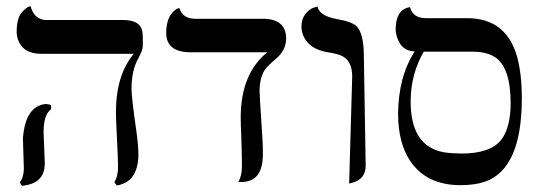

<svg xmlns="http://www.w3.org/2000/svg" viewBox="-20 -580 1750 613"><path d="M119.1 -159.2Q119.1 -149.9 121.1 -108.4Q123 -67.9 123 -58.1Q123 -2.4 68.8 10.3Q59.6 12.2 49.8 13.2L43 2Q55.7 -13.2 56.2 -41Q56.2 -49.8 54.7 -88.4Q53.2 -128.4 53.2 -138.2Q61 -241.7 126 -248Q136.7 -247.6 143.1 -244.1V-231Q119.6 -215.3 119.1 -159.2ZM399.9 -295.9Q399.9 -270 415.5 -160.2Q421.9 -113.8 421.9 -85Q420.4 1 353 12.2L345.2 2Q357.4 -19 356.9 -48.8Q356.9 -69.8 353.5 -136Q350.1 -202.1 350.1 -223.1Q350.6 -340.8 407.2 -408.2H111.8Q53.7 -408.2 37.6 -453.1Q33.2 -465.8 33.2 -479Q33.2 -500 37.6 -516.1Q42 -532.2 49.1 -540Q56.2 -547.9 62.5 -553Q68.8 -558.1 73.7 -559.1L78.1 -560.1Q85.4 -526.9 113.8 -518.1Q120.6 -516.1 127 -516.1H373Q425.3 -516.1 433.6 -483.4Q436 -472.7 436 -458V-434.1Q436 -419.4 420.9 -392.6Q399.9 -354.5 399.9 -295.9Z M808.6 -291Q808.6 -277.8 817.4 -145.5Q819.8 -110.8 819.3 -85Q818.4 0.5 751.5 1H740.7Q752.4 -18.1 752.4 -48.8Q752.4 -82.5 750.5 -138.7Q748.5 -185.1 748.5 -207Q749.5 -345.7 833.5 -413.1H585.4Q511.2 -414.6 510.7 -474.1Q510.7 -495.1 515.1 -510.5Q519.5 -525.9 525.6 -533.9Q531.7 -542 537.6 -546.9Q543.5 -551.8 547.9 -553.2L552.7 -554.2Q563 -521 601.6 -520H823.7Q892.6 -518.1 893.6 -458Q893.6 -419.9 861.8 -393.1Q831.5 -367.2 823.7 -354.5Q809.1 -328.6 808.6 -291Z M1094.7 5.9 1104.5 -335.9Q1104.5 -387.7 1068.8 -402.8Q1053.2 -409.2 1026.4 -413.1Q966.8 -422.9 948.2 -466.3Q942.9 -480 942.4 -494.1Q942.4 -519 954.8 -534.9Q967.3 -550.8 980.5 -555.2L993.7 -559.1Q999.5 -529.8 1053.7 -519.5L1055.7 -519Q1105.5 -510.7 1120.1 -494.6Q1141.1 -470.2 1141.6 -405.8L1147.5 -50.8Q1147.5 -6.8 1101.6 4.4Q1101.6 4.4 1094.7 5.9Z M1489.3 -415H1333Q1291.5 -343.8 1291 -256.8Q1291 -112.3 1397.5 -93.8Q1418.9 -90.3 1453.1 -89.8Q1547.4 -89.8 1581.5 -135.3Q1609.9 -174.3 1610.4 -249Q1610.4 -366.2 1559.1 -398.4Q1531.7 -415 1489.3 -415ZM1450.2 11.2Q1341.3 11.2 1289.1 -66.9Q1251.5 -124 1251 -214.8Q1251.5 -334.5 1304.2 -416Q1260.7 -416 1246.6 -464.4Q1243.2 -476.6 1243.2 -485.8Q1243.2 -545.9 1283.7 -556.2Q1283.7 -556.2 1289.1 -557.1Q1298.3 -522.9 1337.4 -522H1471.2Q1596.2 -522 1630.9 -398.9Q1646 -344.2 1646 -266.1Q1646 -40 1527.3 0.5Q1495.1 11.2 1450.2 11.2Z"/></svg>

Font: Linux Biolinum O
Style: Regular
Weight: 400
Designer: Philipp H. Poll
Foundry: Philipp H. Poll
Version: Version 1.0.4